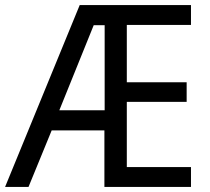

<svg xmlns="http://www.w3.org/2000/svg" viewBox="-21 -734 825 754"><path d="M729 0H389V-222H182L91 0H-1L292 -714H729V-636H477V-411H712V-334H477V-78H729ZM212 -301H390V-635H347Z"/></svg>

Font: Noto Sans Khmer SemiCondensed
Style: Regular
Weight: 400
Width: 4
Designer: Danh Hong and the Monotype Design Team
Foundry: Monotype Imaging Inc.
Version: Version 2.004